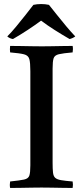

<svg xmlns="http://www.w3.org/2000/svg" viewBox="-20 -928 410 949"><path d="M240 -589V-124Q240 -93 242 -75Q244 -57 253 -49Q262 -41 282 -37.5Q302 -34 339 -31Q342 -15 339 1Q319 1 290 0.5Q261 0 232.5 -0.5Q204 -1 185 -1Q166 -1 137.5 -0.5Q109 0 80.5 0.5Q52 1 30 1Q27 -14 30 -31Q78 -36 99 -40.5Q120 -45 125 -60Q130 -75 130 -111V-576Q130 -618 125 -636Q120 -654 99 -659.5Q78 -665 30 -669Q28 -684 30 -701Q51 -701 80.5 -700.5Q110 -700 139 -699.5Q168 -699 187 -699Q206 -699 234 -699.5Q262 -700 291 -700.5Q320 -701 339 -701Q342 -686 339 -669Q292 -665 271 -660Q250 -655 245 -640Q240 -625 240 -589ZM183 -826Q152 -803 117 -780Q82 -757 44 -735Q27 -738 16 -748Q37 -769 60.5 -797.5Q84 -826 106.5 -854.5Q129 -883 145 -904Q153 -906 163.5 -907Q174 -908 184 -908Q193 -908 203.5 -907Q214 -906 222 -904Q239 -883 261.5 -854.5Q284 -826 308 -797.5Q332 -769 352 -748Q340 -739 324 -735Q286 -757 250.5 -779.5Q215 -802 183 -826Z"/></svg>

Font: Tiro Telugu
Style: Regular
Weight: 400
Designer: Telugu: John Hudson & Fiona Ross. Latin: John Hudson.
Foundry: Tiro Typeworks Ltd.
Version: Version 1.52